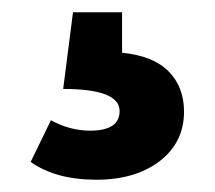

<svg xmlns="http://www.w3.org/2000/svg" viewBox="-20 -36 350 313"><path d="M179 -16V50Q230 55 255 80.5Q280 106 280 146Q280 196 240.5 226.5Q201 257 137 257Q71 257 30 228L63 160Q94 177 127 177Q175 177 175 145Q175 109 83 109L99 -16Z"/></svg>

Font: Fira Sans SemiBold
Style: Regular
Weight: 600
Designer: bBox Type GmbH & Carrois Corporate GbR & Edenspiekermann AG
Foundry: bBox Type GmbH & Carrois Corporate GbR & Edenspiekermann AG
Version: Version 4.301;PS 004.301;hotconv 1.0.88;makeotf.lib2.5.64775